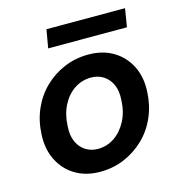

<svg xmlns="http://www.w3.org/2000/svg" viewBox="-103 -768 815 871"><g transform="rotate(-15 304.5 -332.0)"><path d="M262 12Q195 12 145.5 -18Q96 -48 70 -101Q44 -154 48 -222Q51 -285 74.5 -338.5Q98 -392 138.5 -431.5Q179 -471 232 -493.5Q285 -516 346 -516Q413 -516 462.5 -486.5Q512 -457 538.5 -404.5Q565 -352 561 -283Q558 -220 534.5 -166Q511 -112 470 -72.5Q429 -33 376.5 -10.5Q324 12 262 12ZM278 -91Q322 -91 357 -115Q392 -139 414 -181Q436 -223 438 -278Q441 -322 427 -351.5Q413 -381 388 -396.5Q363 -412 331 -412Q288 -412 252.5 -388.5Q217 -365 195.5 -322.5Q174 -280 172 -225Q169 -183 182.5 -153Q196 -123 221.5 -107Q247 -91 278 -91ZM178 -590 193 -676H562L548 -590Z"/></g></svg>

Font: DM Sans SemiBold
Style: Italic
Weight: 600
Italic angle: -10°
Designer: Colophon Foundry, Jonny Pinhorn
Foundry: Colophon Foundry
Version: Version 4.004;gftools[0.9.30]